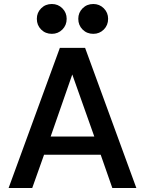

<svg xmlns="http://www.w3.org/2000/svg" viewBox="-20 -939 724 959"><path d="M23 0 279 -700H405L661 0H541L483 -166H200L141 0ZM233 -257H451L341 -567ZM239 -770Q207 -770 185.5 -791.5Q164 -813 164 -845Q164 -876 185.5 -897.5Q207 -919 239 -919Q270 -919 291.5 -897.5Q313 -876 313 -845Q313 -813 291.5 -791.5Q270 -770 239 -770ZM446 -770Q414 -770 392.5 -791.5Q371 -813 371 -845Q371 -876 392.5 -897.5Q414 -919 446 -919Q477 -919 498.5 -897.5Q520 -876 520 -845Q520 -813 498.5 -791.5Q477 -770 446 -770Z"/></svg>

Font: Rethink Sans SemiBold
Style: Regular
Weight: 600
Designer: The Rethink Sans project authors (Hans Thiessen). DM Sans designed by Colophon Foundry.
Foundry: Rethink Communications LLC
Version: Version 1.001